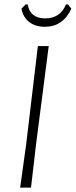

<svg xmlns="http://www.w3.org/2000/svg" viewBox="-20 -847 342 867"><path d="M287 -827 302 -808Q265 -726 182 -726Q140 -726 112 -747.5Q84 -769 77 -808L96 -827H105Q116 -764 184 -764Q252 -764 278 -827ZM200 -639 143 -197 120 0H71L98 -194L151 -639Z"/></svg>

Font: Alegreya Sans SC Light
Style: Italic
Weight: 300
Italic angle: -7°
Designer: Juan Pablo del Peral
Foundry: Huerta Tipografica
Version: Version 2.007